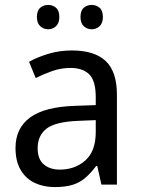

<svg xmlns="http://www.w3.org/2000/svg" viewBox="-20 -750 571 780"><path d="M272 -545Q364 -545 409.5 -502Q455 -459 455 -365V0H392L375 -76H371Q349 -47 326.5 -27.5Q304 -8 274.5 1Q245 10 202 10Q157 10 121 -7Q85 -24 64 -59.5Q43 -95 43 -149Q43 -229 102 -272.5Q161 -316 284 -320L369 -323V-355Q369 -422 342.5 -448Q316 -474 267 -474Q228 -474 192.5 -461.5Q157 -449 125 -433L98 -499Q132 -518 177 -531.5Q222 -545 272 -545ZM296 -259Q204 -255 168.5 -227Q133 -199 133 -148Q133 -103 158 -82Q183 -61 223 -61Q285 -61 327 -98.5Q369 -136 369 -214V-262ZM130 -681Q130 -707 143.5 -718.5Q157 -730 176 -730Q194 -730 207.5 -718.5Q221 -707 221 -681Q221 -656 207.5 -643.5Q194 -631 176 -631Q157 -631 143.5 -643.5Q130 -656 130 -681ZM307 -681Q307 -707 320.5 -718.5Q334 -730 352 -730Q371 -730 384.5 -718.5Q398 -707 398 -681Q398 -656 384.5 -643.5Q371 -631 352 -631Q334 -631 320.5 -643.5Q307 -656 307 -681Z"/></svg>

Font: Noto Sans Display
Style: Regular
Weight: 400
Designer: Monotype Design Team
Foundry: Monotype Imaging Inc.
Version: Version 2.003